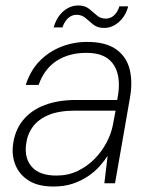

<svg xmlns="http://www.w3.org/2000/svg" viewBox="-20 -669 556 701"><path d="M175 12Q120 12 86 -9Q52 -30 37.5 -64Q23 -98 27 -136Q33 -192 63.5 -229.5Q94 -267 143.5 -285.5Q193 -304 257 -304H408Q419 -359 410 -397Q401 -435 373 -455.5Q345 -476 295 -476Q232 -476 187 -447Q142 -418 121 -359H74Q91 -412 125 -446.5Q159 -481 204 -498.5Q249 -516 298 -516Q366 -516 404 -489Q442 -462 453.5 -415.5Q465 -369 454 -309L400 0H361L373 -100Q362 -83 345 -63.5Q328 -44 303.5 -27Q279 -10 247.5 1Q216 12 175 12ZM186 -28Q229 -28 264 -45Q299 -62 325.5 -89Q352 -116 369 -148.5Q386 -181 392 -212L402 -265H254Q195 -265 157 -249Q119 -233 99 -205Q79 -177 75 -140Q69 -90 97 -59Q125 -28 186 -28ZM176 -569Q187 -607 211.5 -628Q236 -649 266 -649Q290 -649 305 -637Q320 -625 333.5 -613Q347 -601 366 -601Q383 -601 396 -612.5Q409 -624 416 -646H448Q439 -611 414.5 -589Q390 -567 360 -567Q336 -567 321 -579Q306 -591 292.5 -603Q279 -615 259 -615Q243 -615 229.5 -603.5Q216 -592 208 -569Z"/></svg>

Font: DM Sans ExtraLight
Style: Italic
Weight: 250
Italic angle: -10°
Designer: Colophon Foundry, Jonny Pinhorn
Foundry: Colophon Foundry
Version: Version 4.004;gftools[0.9.30]